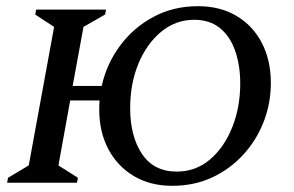

<svg xmlns="http://www.w3.org/2000/svg" viewBox="-20 -591 952 621"><path d="M3 0 6 -16 73 -56 155 -504 94 -544 97 -560H323L320 -544L250 -504L215 -313H309Q325 -385 368.5 -443.5Q412 -502 476.5 -536.5Q541 -571 620 -571Q692 -571 745 -539.5Q798 -508 827 -452Q856 -396 856 -323Q856 -257 833 -197.5Q810 -138 767 -91Q724 -44 666 -17Q608 10 537 10Q466 10 413 -21.5Q360 -53 330.5 -108.5Q301 -164 301 -237Q301 -252 302 -266H207L169 -56L232 -16L229 0ZM552 -36Q613 -36 659 -75Q705 -114 731 -179Q757 -244 757 -321Q757 -380 740.5 -427Q724 -474 691 -500.5Q658 -527 608 -527Q548 -527 501 -488Q454 -449 427.5 -384.5Q401 -320 401 -241Q401 -151 439 -93.5Q477 -36 552 -36Z"/></svg>

Font: Spectral SC Medium
Style: Italic
Weight: 500
Italic angle: -10°
Designer: Jean-Baptiste Levee
Foundry: Production Type
Version: Version 2.001